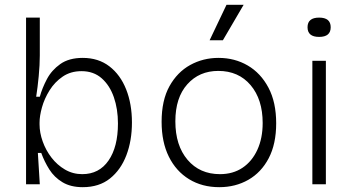

<svg xmlns="http://www.w3.org/2000/svg" viewBox="-20 -764 1460 796"><path d="M323 12Q273 12 239 -8.5Q205 -29 184.5 -61.5Q164 -94 151 -130H137L145 0H88V-691H145V-534Q145 -495 140.5 -448Q136 -401 130 -363H145Q155 -399 174.5 -436Q194 -473 230 -498.5Q266 -524 323 -524Q388 -524 433.5 -489Q479 -454 503 -393.5Q527 -333 527 -256Q527 -181 504 -120.5Q481 -60 436 -24Q391 12 323 12ZM321 -42Q391 -42 430 -98.5Q469 -155 469 -252Q469 -312 452 -361Q435 -410 401.5 -439.5Q368 -469 318 -469Q273 -469 240 -446.5Q207 -424 185.5 -389.5Q164 -355 154 -319Q144 -283 144 -256V-248Q144 -214 157 -177.5Q170 -141 193.5 -110.5Q217 -80 249.5 -61Q282 -42 321 -42Z M889 12Q818 12 764 -21Q710 -54 680 -114.5Q650 -175 650 -259Q650 -348 682.5 -406.5Q715 -465 768.5 -494.5Q822 -524 886 -524Q953 -524 1007 -492.5Q1061 -461 1093 -400.5Q1125 -340 1125 -253Q1125 -167 1094 -108Q1063 -49 1009.5 -18.5Q956 12 889 12ZM892 -42Q946 -42 985.5 -68.5Q1025 -95 1047 -143Q1069 -191 1069 -254Q1069 -352 1019 -411Q969 -470 885 -470Q806 -470 756.5 -414.5Q707 -359 707 -261Q707 -161 757.5 -101.5Q808 -42 892 -42ZM904 -597H849L919 -744H990Z M1275 0V-512H1331V0ZM1303 -611Q1255 -611 1255 -651Q1255 -691 1303 -691Q1351 -691 1351 -651Q1351 -611 1303 -611Z"/></svg>

Font: Bricolage Grotesque 12pt ExtraLight
Style: Regular
Weight: 200
Designer: Mathieu Triay
Foundry: Atelier Triay
Version: Version 1.001; ttfautohint (v1.8.4.7-5d5b);gftools[0.9.33.de